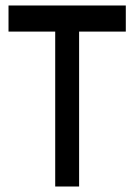

<svg xmlns="http://www.w3.org/2000/svg" viewBox="-20 -679 488 699"><path d="M438 -659V-564H268V0H181V-564H11V-659Z"/></svg>

Font: hexbangla15
Style: Regular
Weight: 400
Designer: Jelle Bosma - Monotype Design Team
Foundry: Monotype Imaging Inc.
Version: Version 2.006